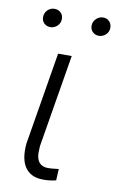

<svg xmlns="http://www.w3.org/2000/svg" viewBox="-83 -757 494 807"><g transform="rotate(10 164.0 -353.5)"><path d="M188.5 -528.3 122.6 -131.8 121.6 -102.1Q123.5 -48.8 170.4 -47.4Q182.1 -46.9 217.3 -51.3L214.8 -2.4Q184.6 4.9 156.7 3.9Q106.4 2.9 82.5 -32Q58.6 -66.9 64.9 -133.3L130.4 -528.3ZM41.5 -671.4Q42.5 -688 54.2 -699.5Q65.9 -710.9 83 -711.4Q100.1 -711.4 111.1 -700Q122.1 -688.5 120.6 -671.4Q119.6 -655.3 107.4 -644Q95.2 -632.8 79.1 -632.3Q62 -632.3 51.3 -643.3Q40.5 -654.3 41.5 -671.4ZM248.5 -670.9Q249.5 -687.5 262.2 -699.2Q274.9 -710.9 290 -710.9Q307.1 -711.4 317.9 -699.7Q328.6 -688 327.6 -670.9Q326.7 -654.3 314.5 -643.3Q302.2 -632.3 286.1 -631.8Q269.5 -631.8 258.5 -642.8Q247.6 -653.8 248.5 -670.9Z"/></g></svg>

Font: RobotoInd Light
Style: Italic
Weight: 300
Italic angle: -12°
Designer: Google
Version: Version 2.001151; 2014